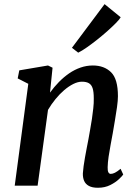

<svg xmlns="http://www.w3.org/2000/svg" viewBox="-20 -876 648 906"><path d="M216 -439Q235 -465.5 257.8 -488.8Q280.5 -512 306.2 -529.8Q332 -547.5 360.2 -557.2Q388.5 -567 418 -567Q471.5 -567 504 -535.2Q536.5 -503.5 536.5 -422Q536.5 -402 532.2 -371Q528 -340 522.2 -307Q516.5 -274 512 -247Q507.5 -221.5 502 -193Q496.5 -164.5 492.5 -136.8Q488.5 -109 488 -87Q487.5 -70 491.5 -62.8Q495.5 -55.5 502.5 -55.5Q511.5 -55.5 522.5 -61Q533.5 -66.5 549 -79.5L561.5 -52.5Q557.5 -46 541.5 -30.8Q525.5 -15.5 500.2 -2.8Q475 10 442 10Q415 10 399.2 1.2Q383.5 -7.5 377 -22.5Q370.5 -37.5 371 -58Q372 -72.5 374.5 -91.8Q377 -111 381 -133Q385 -155 389.2 -177.2Q393.5 -199.5 397.5 -220Q401 -241 405.5 -265.2Q410 -289.5 413.8 -315Q417.5 -340.5 420.2 -365.2Q423 -390 422.5 -412Q422.5 -443 417 -459.8Q411.5 -476.5 399.2 -483.5Q387 -490.5 366.5 -490.5Q347.5 -490.5 326 -479.8Q304.5 -469 283 -450.8Q261.5 -432.5 241.8 -408.2Q222 -384 206.5 -357.5L157.5 0H49.5L113.5 -480.5L63.5 -506L71 -544L206.5 -567L228 -556.5ZM319.5 -650.5 473.5 -856.5 549.5 -794.5Q544 -784.5 527.2 -767.5Q510.5 -750.5 487.5 -730Q464.5 -709.5 439 -689.2Q413.5 -669 390 -652.5Q366.5 -636 349 -627.5Z"/></svg>

Font: Merriweather 20pt Medium
Style: Italic
Weight: 500
Italic angle: -7.8°
Version: Version 2.101